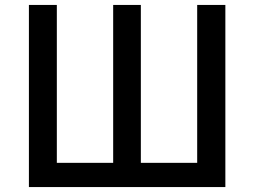

<svg xmlns="http://www.w3.org/2000/svg" viewBox="-20 -757 1029 777"><path d="M97 0H892V-737H778V-98H550V-737H438V-98H210V-737H97Z"/></svg>

Font: DAIFUKU Sans JP Medium
Style: Regular
Weight: 500
Designer: Original font ‘Source Han Sans JP’ : Ryoko NISHIZUKA  (kana, bopomofo & ideographs); Paul D. Hunt (Latin, Greek & Cyrill
Foundry: Daifuku
Version: Version 1.000